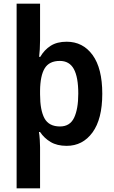

<svg xmlns="http://www.w3.org/2000/svg" viewBox="-20 -780 619 1040"><path d="M534 -272Q534 -135 481 -62.5Q428 10 341 10Q289 10 254 -11Q219 -32 197 -65H191Q194 -47 195.5 -22.5Q197 2 197 17V240H70V-760H197V-562Q197 -537 195.5 -513Q194 -489 192 -472H198Q220 -510 254.5 -532Q289 -554 341 -554Q429 -554 481.5 -482Q534 -410 534 -272ZM404 -273Q404 -362 380 -406Q356 -450 304 -450Q247 -450 222.5 -410.5Q198 -371 197 -289V-269Q197 -183 221 -139Q245 -95 305 -95Q359 -95 381.5 -142.5Q404 -190 404 -273Z"/></svg>

Font: Noto Sans Bengali SemiCondensed SemiBold
Style: Regular
Weight: 600
Width: 4
Designer: Joana Ranito - Universal Thirst; Jelle Bosma - Monotype Design Team
Foundry: Universal Thirst ehf.
Version: Version 3.000; ttfautohint (v1.8.4.7-5d5b)